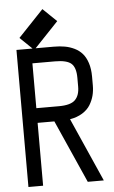

<svg xmlns="http://www.w3.org/2000/svg" viewBox="-59 -915 568 954"><g transform="rotate(-5 225.0 -437.5)"><path d="M131.8 -675.8 63.5 -741.7 189.5 -874.5 257.8 -808.6ZM229.5 -386.7Q288.1 -386.7 310.5 -409.2Q333 -431.6 333 -475.1V-519Q333 -570.3 310.8 -590.3Q288.6 -610.4 229.5 -610.4H116.7V-386.7ZM43.5 0V-683.6H229.5Q259.8 -683.6 284.4 -679.2Q309.1 -674.8 332.3 -663.6Q355.5 -652.3 371.3 -634Q387.2 -615.7 396.7 -586.7Q406.2 -557.6 406.2 -519V-475.1Q406.2 -448.2 400.1 -424.6Q394 -400.9 380.4 -378.4Q366.7 -356 340.8 -339.8Q314.9 -323.7 278.8 -317.4L419.4 0H339.4L200.2 -313.5H116.7V0Z"/></g></svg>

Font: Anka/Coder Narrow
Style: Regular
Weight: 400
Width: 3
Monospace: yes
Version: Version 001.100